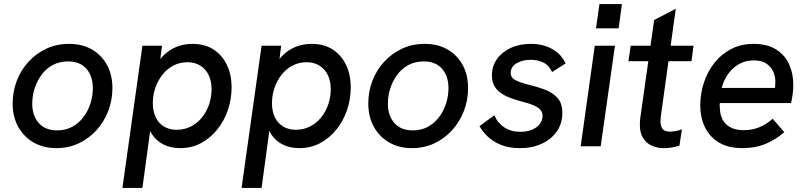

<svg xmlns="http://www.w3.org/2000/svg" viewBox="-20 -717 3951 941"><path d="M256 9Q192 9 144 -19Q96 -47 69 -96Q42 -145 42 -210Q42 -268 62 -320.5Q82 -373 119 -413.5Q156 -454 206.5 -478Q257 -502 318 -502Q383 -502 430.5 -474.5Q478 -447 504.5 -398.5Q531 -350 531 -285Q531 -226 510.5 -173Q490 -120 453 -79Q416 -38 366 -14.5Q316 9 256 9ZM260 -78Q302 -78 334 -95.5Q366 -113 388.5 -142.5Q411 -172 423 -209Q435 -246 435 -285Q435 -344 403.5 -380Q372 -416 314 -416Q271 -416 238 -398Q205 -380 183 -349.5Q161 -319 149.5 -283Q138 -247 138 -209Q138 -150 170 -114Q202 -78 260 -78Z M580 204 678 -493H774L756 -351L728 -363Q748 -411 777.5 -441.5Q807 -472 844 -487Q881 -502 923 -502Q984 -502 1026.5 -474.5Q1069 -447 1092 -399Q1115 -351 1115 -289Q1115 -231 1097 -178Q1079 -125 1045 -82.5Q1011 -40 965 -15.5Q919 9 863 9Q817 9 782 -8.5Q747 -26 726 -57.5Q705 -89 700 -131L725 -142L678 204ZM845 -81Q884 -81 915.5 -97Q947 -113 970 -141.5Q993 -170 1005 -206Q1017 -242 1017 -280Q1017 -320 1002.5 -349.5Q988 -379 961.5 -395.5Q935 -412 899 -412Q860 -412 828.5 -395Q797 -378 775 -349.5Q753 -321 741 -285.5Q729 -250 729 -211Q729 -172 743 -142.5Q757 -113 783.5 -97Q810 -81 845 -81Z M1164 204 1262 -493H1358L1340 -351L1312 -363Q1332 -411 1361.5 -441.5Q1391 -472 1428 -487Q1465 -502 1507 -502Q1568 -502 1610.5 -474.5Q1653 -447 1676 -399Q1699 -351 1699 -289Q1699 -231 1681 -178Q1663 -125 1629 -82.5Q1595 -40 1549 -15.5Q1503 9 1447 9Q1401 9 1366 -8.5Q1331 -26 1310 -57.5Q1289 -89 1284 -131L1309 -142L1262 204ZM1429 -81Q1468 -81 1499.5 -97Q1531 -113 1554 -141.5Q1577 -170 1589 -206Q1601 -242 1601 -280Q1601 -320 1586.5 -349.5Q1572 -379 1545.5 -395.5Q1519 -412 1483 -412Q1444 -412 1412.5 -395Q1381 -378 1359 -349.5Q1337 -321 1325 -285.5Q1313 -250 1313 -211Q1313 -172 1327 -142.5Q1341 -113 1367.5 -97Q1394 -81 1429 -81Z M1999 9Q1935 9 1887 -19Q1839 -47 1812 -96Q1785 -145 1785 -210Q1785 -268 1805 -320.5Q1825 -373 1862 -413.5Q1899 -454 1949.5 -478Q2000 -502 2061 -502Q2126 -502 2173.5 -474.5Q2221 -447 2247.5 -398.5Q2274 -350 2274 -285Q2274 -226 2253.5 -173Q2233 -120 2196 -79Q2159 -38 2109 -14.5Q2059 9 1999 9ZM2003 -78Q2045 -78 2077 -95.5Q2109 -113 2131.5 -142.5Q2154 -172 2166 -209Q2178 -246 2178 -285Q2178 -344 2146.5 -380Q2115 -416 2057 -416Q2014 -416 1981 -398Q1948 -380 1926 -349.5Q1904 -319 1892.5 -283Q1881 -247 1881 -209Q1881 -150 1913 -114Q1945 -78 2003 -78Z M2528 9Q2474 9 2435 -7Q2396 -23 2370 -48Q2344 -73 2330 -99L2403 -152Q2418 -115 2451 -93Q2484 -71 2530 -71Q2561 -71 2585.5 -80.5Q2610 -90 2624.5 -108Q2639 -126 2639 -149Q2639 -168 2627 -180.5Q2615 -193 2593 -202Q2571 -211 2538 -219Q2513 -226 2487 -235Q2461 -244 2439 -258Q2417 -272 2404 -293.5Q2391 -315 2391 -347Q2391 -393 2415.5 -427.5Q2440 -462 2483 -482Q2526 -502 2583 -502Q2641 -502 2686 -477Q2731 -452 2752 -406L2686 -364Q2671 -397 2643 -410.5Q2615 -424 2580 -424Q2541 -424 2512 -407Q2483 -390 2483 -359Q2483 -337 2503.5 -325.5Q2524 -314 2570 -302Q2609 -293 2647.5 -279Q2686 -265 2711 -238.5Q2736 -212 2736 -164Q2736 -112 2709.5 -73.5Q2683 -35 2636 -13Q2589 9 2528 9Z M2826 0 2895 -493H2994L2924 0ZM2901 -578 2918 -697H3028L3012 -578Z M3235 9Q3201 9 3174.5 -3Q3148 -15 3132 -40Q3116 -65 3116 -104Q3116 -112 3116.5 -120.5Q3117 -129 3118 -139L3186 -619L3292 -674L3220 -156Q3219 -148 3218 -140Q3217 -132 3217 -123Q3217 -98 3227.5 -85Q3238 -72 3262 -72Q3275 -72 3290 -74.5Q3305 -77 3322 -83L3310 -3Q3291 3 3271.5 6Q3252 9 3235 9ZM3060 -417 3071 -493H3379L3369 -417Z M3620 9Q3548 9 3502 -19.5Q3456 -48 3434 -95.5Q3412 -143 3412 -200Q3412 -256 3429 -309.5Q3446 -363 3479.5 -406.5Q3513 -450 3562 -476Q3611 -502 3673 -502Q3741 -502 3784 -474.5Q3827 -447 3847.5 -402Q3868 -357 3868 -302Q3868 -281 3865 -256.5Q3862 -232 3857 -212H3508Q3507 -206 3507 -200Q3507 -194 3508 -189Q3509 -136 3539.5 -107.5Q3570 -79 3624 -79Q3666 -79 3700.5 -93Q3735 -107 3767 -135L3824 -69Q3778 -30 3729 -10.5Q3680 9 3620 9ZM3776 -267Q3778 -283 3779 -293Q3780 -303 3780 -318Q3780 -344 3769 -367.5Q3758 -391 3735 -406Q3712 -421 3674 -421Q3632 -421 3599.5 -401.5Q3567 -382 3546.5 -351.5Q3526 -321 3517 -286H3807Z"/></svg>

Font: Hanken Grotesk Medium
Style: Italic
Weight: 500
Italic angle: -8°
Designer: Alfredo Marco Pradil
Foundry: Hanken Design Co.
Version: Version 3.013